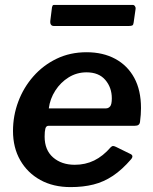

<svg xmlns="http://www.w3.org/2000/svg" viewBox="-20 -753 624 783"><path d="M268 10Q197 10 144.5 -19Q92 -48 62.5 -99.5Q33 -151 33 -219Q33 -281 54.5 -338.5Q76 -396 116 -441.5Q156 -487 211 -513.5Q266 -540 333 -540Q400 -540 450 -513Q500 -486 527.5 -435.5Q555 -385 555 -312Q555 -299 554 -285Q553 -271 551 -256Q550 -248 545 -244Q540 -240 529 -240H178Q168 -240 165 -228.5Q162 -217 162 -196Q162 -141 196.5 -111Q231 -81 285 -81Q328 -81 364 -98.5Q400 -116 432 -153Q437 -158 442 -157.5Q447 -157 453 -154L510 -126Q527 -119 515 -104Q478 -61 440.5 -36Q403 -11 361 -0.5Q319 10 268 10ZM412 -311Q422 -311 429 -319Q436 -327 436 -352Q436 -396 409.5 -427Q383 -458 333 -458Q293 -458 260 -437.5Q227 -417 205.5 -383.5Q184 -350 179 -311ZM533 -717 525 -661Q524 -652 520 -649.5Q516 -647 505 -647H200Q191 -647 187.5 -653Q184 -659 185 -667L192 -723Q194 -730 195.5 -731.5Q197 -733 202 -733H521Q527 -733 530.5 -727.5Q534 -722 533 -717Z"/></svg>

Font: Libre Franklin SemiBold
Style: Italic
Weight: 600
Italic angle: -8°
Designer: Pablo Impallari, Rodrigo Fuenzalida, Nhung Nguyen
Foundry: Impallari Type
Version: Version 3.000